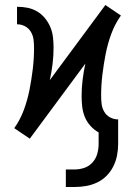

<svg xmlns="http://www.w3.org/2000/svg" viewBox="-20 -547 540 767"><path d="M243 200V130H278Q298 130 317 123.5Q336 117 349.5 102Q363 87 368.5 67.5Q374 48 374 28V-18Q356 -28 341.5 -44Q327 -60 319 -79.5Q311 -99 308.5 -120.5Q306 -142 306 -163Q306 -196 310 -228.5Q314 -261 321 -293L99 7L68 -14L37 -35Q61 -69 75.5 -108.5Q90 -148 98 -189Q106 -230 111 -271.5Q116 -313 116 -355Q116 -372 114 -388.5Q112 -405 103.5 -419.5Q95 -434 80 -442Q65 -450 48 -450V-520Q69 -520 89.5 -516Q110 -512 128 -501.5Q146 -491 159.5 -474.5Q173 -458 181 -439Q189 -420 191.5 -399Q194 -378 194 -357Q194 -324 190 -291.5Q186 -259 179 -227L401 -527L432 -506L463 -485Q439 -451 424.5 -411.5Q410 -372 402 -331Q394 -290 389 -248.5Q384 -207 384 -165Q384 -148 386 -131.5Q388 -115 396.5 -100.5Q405 -86 420 -78Q435 -70 452 -70V28Q452 51 447.5 74Q443 97 432.5 118Q422 139 405.5 155.5Q389 172 368 182Q347 192 324 196Q301 200 278 200Z"/></svg>

Font: Iosevka www.saffi
Style: Regular
Weight: 400
Monospace: yes
Designer: Belleve Invis
Foundry: Belleve Invis
Version: Version 22.0.2; ttfautohint (v1.8.3)